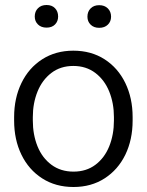

<svg xmlns="http://www.w3.org/2000/svg" viewBox="-20 -738 587 768"><path d="M166.3 -718Q187.8 -718 200.1 -705.1Q212.5 -692.3 212.5 -672Q212.5 -652.7 200.1 -640.1Q187.8 -627.5 166.3 -627.5Q144.7 -627.5 131.9 -640.1Q119 -652.7 119 -672Q119 -692.3 131.9 -705.1Q144.7 -718 166.3 -718ZM376.8 -717.3Q398.3 -717.3 411.3 -704.4Q424.3 -691.5 424.3 -671.2Q424.3 -652 411.4 -639.4Q398.5 -626.7 376.8 -626.7Q355.2 -626.7 342.5 -639.4Q329.7 -652 329.7 -671.2Q329.7 -691.5 342.5 -704.4Q355.2 -717.3 376.8 -717.3ZM273.3 -535.3Q344.8 -535.3 398.4 -500.8Q452 -466.3 481.3 -405.9Q510.5 -345.5 510.5 -269.8V-255.8Q510.5 -179.3 481.3 -119.1Q452 -59 398.4 -24.5Q344.8 10 274 10Q202.5 10 148.8 -24.5Q95 -59 65.8 -119.1Q36.5 -179.3 36.5 -255.8V-269.8Q36.5 -345.5 65.8 -405.9Q95 -466.3 148.8 -500.8Q202.5 -535.3 273.3 -535.3ZM274 -51.5Q325.3 -51.5 361.7 -78.9Q398.2 -106.3 417 -152.9Q435.7 -199.5 435.7 -255.8V-269.8Q435.7 -325 417 -371.6Q398.2 -418.2 361.4 -446.2Q324.5 -474.2 273.3 -474.2Q222 -474.2 185.4 -446.2Q148.8 -418.2 130 -371.6Q111.3 -325 111.3 -269.8V-255.8Q111.3 -199.5 130 -152.9Q148.8 -106.3 185.8 -78.9Q222.8 -51.5 274 -51.5Z"/></svg>

Font: FreesentationVF
Style: Regular
Weight: 400
Designer: glyphs from Roboto by Christian Robertson / Hangul glyphs from Noto Sans CJK(Source Han Sans) by Jang Soo-young and Kang
Foundry: PT&
Version: Version 2.001;Glyphs 3.3.1 (3343)